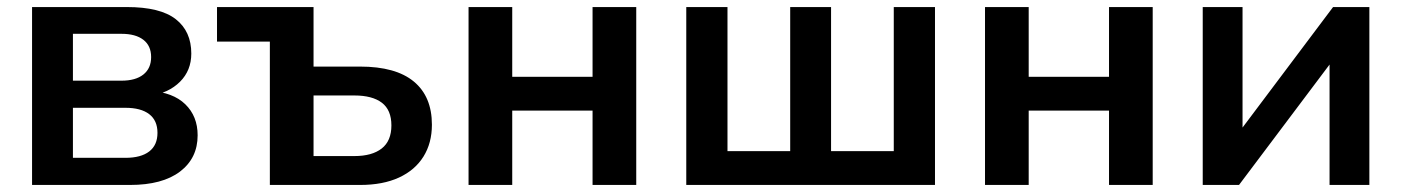

<svg xmlns="http://www.w3.org/2000/svg" viewBox="-20 -525 3978 545"><path d="M71 0V-505H340Q435 -505 479 -470.5Q523 -436 523 -373Q523 -325 491 -293Q459 -261 406 -253V-267Q471 -263 506 -229Q541 -195 541 -141Q541 -76 491 -38Q441 0 349 0ZM187 -77H336Q380 -77 403.5 -95Q427 -113 427 -148Q427 -183 403.5 -201Q380 -219 336 -219H187ZM187 -296H325Q365 -296 387 -313.5Q409 -331 409 -363Q409 -395 387 -412Q365 -429 325 -429H187Z M746 0V-407H596V-505H870V-336H1002Q1103.5 -336 1154.7 -293.5Q1206 -251 1206 -171Q1206 -119 1182 -80.5Q1158 -42 1112.5 -21Q1067 0 1002 0ZM870 -82H986Q1036 -82 1063.5 -103.5Q1091 -125 1091 -169Q1091 -212.9 1063.8 -233.5Q1036.7 -254 986 -254H870Z M1310 0V-505H1434V-307H1662V-505H1786V0H1662V-211H1434V0Z M1928 0V-505H2045V-96H2223V-505H2339V-96H2517V-505H2634V0Z M2776 0V-505H2900V-307H3128V-505H3252V0H3128V-211H2900V0Z M3394 0V-505H3507V-123H3477L3764 -505H3867V0H3754V-383H3785L3497 0Z"/></svg>

Font: Mulish ExtraLight
Style: Regular
Weight: 200
Designer: Vernon Adams
Foundry: Vernon Adams
Version: Version 3.603